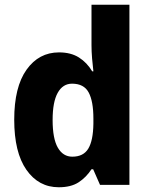

<svg xmlns="http://www.w3.org/2000/svg" viewBox="-20 -780 631 810"><path d="M228 10Q143 10 91.5 -63.5Q40 -137 40 -275Q40 -413 92 -486Q144 -559 229 -559Q279 -559 313 -537.5Q347 -516 369 -479H374Q371 -503 368.5 -533Q366 -563 366 -590V-760H526V0H402L373 -66H366Q343 -31 311 -10.5Q279 10 228 10ZM285 -119Q332 -119 352.5 -153Q373 -187 374 -258V-280Q374 -353 354 -390Q334 -427 284 -427Q245 -427 223.5 -388.5Q202 -350 202 -274Q202 -195 224 -157Q246 -119 285 -119Z"/></svg>

Font: Noto Sans Devanagari SemiCondensed ExtraBold
Style: Regular
Weight: 800
Width: 4
Designer: Jelle Bosma - Monotype Design Team
Foundry: Monotype Imaging Inc.
Version: Version 2.004; ttfautohint (v1.8.4.7-5d5b)